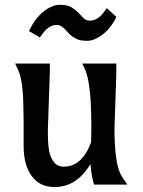

<svg xmlns="http://www.w3.org/2000/svg" viewBox="-20 -752 584 782"><path d="M453.6 -447.3 446.3 -229Q446.3 -95.7 469.7 -45.9Q478 -27.8 499 0H363.3Q352.1 -33.2 348.6 -84Q292 9.8 202.6 9.8Q141.1 9.8 108.4 -36.1Q76.2 -80.6 76.2 -158.2V-224.1Q76.2 -246.1 76.2 -269L75.2 -313.5Q74.7 -356 72.5 -379.6Q70.3 -403.3 67.6 -419.2Q64.9 -435.1 61 -447.5Q57.1 -460 52.2 -470.7L41.5 -493.2H182.6Q183.1 -485.4 183.1 -478.5V-464.4Q183.1 -464.4 174.8 -219.2Q174.8 -147.5 184.1 -121.6Q193.4 -95.7 206.3 -84.5Q219.2 -73.2 240.7 -73.2Q298.8 -73.2 335 -136.7Q344.7 -154.8 351.1 -173.3Q352.1 -200.7 352.1 -235.4Q352.1 -413.6 325.7 -470.7L314.9 -493.2H454.1Q453.6 -481 453.6 -470.7ZM98.1 -625.5Q122.6 -677.2 157.2 -704.8Q191.9 -732.4 223.4 -732.4Q254.9 -732.4 271.2 -722.4Q287.6 -712.4 299.3 -700.2Q299.3 -700.2 320.8 -677.7Q330.6 -668 344.5 -668Q358.4 -668 368.9 -672.9Q379.4 -677.7 387.7 -685.3Q396 -692.9 402.8 -702.1L415 -718.8L454.1 -683.1Q430.7 -635.7 397.2 -610.8Q363.8 -585.9 337.4 -585.9Q311 -585.9 298.1 -590.8Q285.2 -595.7 275.4 -602.8Q265.6 -609.9 258.3 -618.2Q258.3 -618.2 243.7 -633.8Q227.5 -650.4 213.1 -650.4Q198.7 -650.4 188.2 -645.5Q177.7 -640.6 169.4 -633.1Q161.1 -625.5 154.8 -616.2Q154.8 -616.2 142.1 -599.6Z"/></svg>

Font: Amarante
Style: Regular
Weight: 400
Designer: Karolina Lach
Foundry: Sorkin Type Co.
Version: Version 1.001